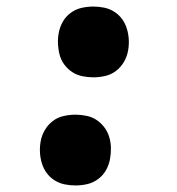

<svg xmlns="http://www.w3.org/2000/svg" viewBox="-20 -558 540 586"><path d="M265 -322Q248 -322 231 -325.5Q214 -329 200.5 -338Q187 -347 177 -360Q167 -373 162.5 -389Q158 -405 157 -422Q156 -439 159 -456Q162 -474 171 -490.5Q180 -507 195.5 -518.5Q211 -530 229 -534Q247 -538 265 -538Q282 -538 298.5 -534.5Q315 -531 329 -522Q343 -513 352.5 -500Q362 -487 367 -471Q372 -455 373 -438Q374 -421 371 -404Q368 -386 358.5 -369.5Q349 -353 334 -341.5Q319 -330 300.5 -326Q282 -322 265 -322ZM210 8Q193 8 176.5 4.5Q160 1 146 -8Q132 -17 122.5 -30Q113 -43 108 -59Q103 -75 102 -92Q101 -109 104 -126Q107 -144 116.5 -160.5Q126 -177 141 -188.5Q156 -200 174.5 -204Q193 -208 210 -208Q227 -208 244 -204.5Q261 -201 274.5 -192Q288 -183 298 -170Q308 -157 313 -141Q318 -125 318.5 -108Q319 -91 316 -74Q313 -56 304 -39.5Q295 -23 279.5 -11.5Q264 0 246 4Q228 8 210 8Z"/></svg>

Font: Iosevka Curly Heavy Oblique
Style: Regular
Weight: 900
Italic angle: -9°
Monospace: yes
Designer: Belleve Invis
Foundry: Belleve Invis
Version: Version 11.1.0; ttfautohint (v1.8.3)